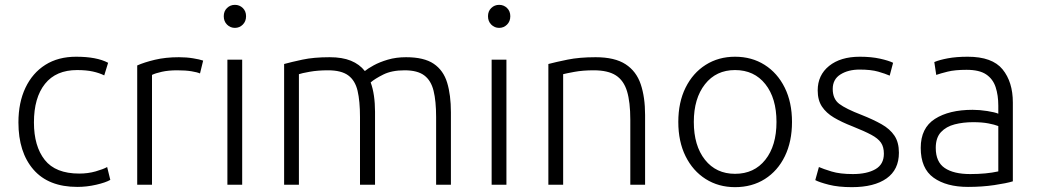

<svg xmlns="http://www.w3.org/2000/svg" viewBox="-20 -762 4278 792"><path d="M299 9Q180 9 118 -62.5Q56 -134 56 -257Q56 -339 85 -400Q114 -461 167 -494.5Q220 -528 294 -528Q379 -528 426 -503L410 -451Q390 -461 363 -467Q336 -473 298 -473Q211 -473 165.5 -416Q120 -359 120 -257Q120 -159 164.5 -102.5Q209 -46 307 -46Q343 -46 374.5 -55Q406 -64 422 -73L435 -20Q416 -9 377 0Q338 9 299 9Z M546 0V-492Q575 -505 619 -515.5Q663 -526 718 -526Q749 -526 776.5 -521.5Q804 -517 818 -512L805 -459Q794 -464 770 -468Q746 -472 711 -472Q675 -472 648 -466Q621 -460 607 -453V0Z M918 0V-516H979V0ZM949 -647Q930 -647 916.5 -660.5Q903 -674 903 -695Q903 -716 916.5 -729Q930 -742 949 -742Q968 -742 981.5 -729Q995 -716 995 -695Q995 -674 981.5 -660.5Q968 -647 949 -647Z M1152 0V-498Q1181 -506 1227.5 -516Q1274 -526 1340 -526Q1392 -526 1427.5 -511.5Q1463 -497 1485 -469Q1497 -479 1521.5 -492.5Q1546 -506 1580 -516Q1614 -526 1655 -526Q1729 -526 1769 -499Q1809 -472 1824.5 -421Q1840 -370 1840 -299V0H1779V-279Q1779 -345 1768.5 -387.5Q1758 -430 1730 -451Q1702 -472 1649 -472Q1596 -472 1561 -454.5Q1526 -437 1509 -422Q1518 -398 1522.5 -367Q1527 -336 1527 -301V0H1465V-279Q1465 -345 1455 -387.5Q1445 -430 1416.5 -451Q1388 -472 1333 -472Q1291 -472 1257.5 -466Q1224 -460 1213 -456V0Z M2008 0V-516H2069V0ZM2039 -647Q2020 -647 2006.5 -660.5Q1993 -674 1993 -695Q1993 -716 2006.5 -729Q2020 -742 2039 -742Q2058 -742 2071.5 -729Q2085 -716 2085 -695Q2085 -674 2071.5 -660.5Q2058 -647 2039 -647Z M2242 0V-498Q2272 -506 2321 -516Q2370 -526 2437 -526Q2516 -526 2560.5 -497Q2605 -468 2623 -414.5Q2641 -361 2641 -288V0H2580V-268Q2580 -341 2566.5 -385.5Q2553 -430 2520.5 -451Q2488 -472 2429 -472Q2384 -472 2349 -465.5Q2314 -459 2303 -456V0Z M3012 10Q2944 10 2891 -23.5Q2838 -57 2808 -117.5Q2778 -178 2778 -259Q2778 -340 2808 -400.5Q2838 -461 2891 -494.5Q2944 -528 3012 -528Q3081 -528 3134 -494.5Q3187 -461 3217 -400.5Q3247 -340 3247 -259Q3247 -178 3217.5 -117.5Q3188 -57 3135 -23.5Q3082 10 3012 10ZM3012 -45Q3091 -45 3137 -103Q3183 -161 3183 -259Q3183 -357 3137 -415Q3091 -473 3012 -473Q2934 -473 2888 -414.5Q2842 -356 2842 -259Q2842 -161 2888 -103Q2934 -45 3012 -45Z M3494 10Q3438 10 3399 0Q3360 -10 3343 -19L3358 -73Q3376 -65 3410.5 -54.5Q3445 -44 3498 -44Q3556 -44 3591 -64Q3626 -84 3626 -128Q3626 -156 3614 -173.5Q3602 -191 3574 -206Q3546 -221 3496 -241Q3452 -258 3420 -277Q3388 -296 3370.5 -322.5Q3353 -349 3353 -389Q3353 -452 3400 -490Q3447 -528 3527 -528Q3574 -528 3610 -520Q3646 -512 3664 -503L3650 -450Q3632 -458 3602.5 -466.5Q3573 -475 3526 -475Q3479 -475 3447 -455Q3415 -435 3415 -395Q3415 -354 3442 -333.5Q3469 -313 3534 -288Q3582 -269 3616.5 -249.5Q3651 -230 3669.5 -202.5Q3688 -175 3688 -132Q3688 -62 3637 -26Q3586 10 3494 10Z M3973 9Q3884 9 3831 -29Q3778 -67 3778 -152Q3778 -234 3836.5 -271.5Q3895 -309 3992 -309Q4021 -309 4052.5 -304Q4084 -299 4098 -293V-326Q4098 -369 4087 -402.5Q4076 -436 4048 -455Q4020 -474 3967 -474Q3919 -474 3889 -466.5Q3859 -459 3842 -453L3834 -506Q3855 -515 3890 -521.5Q3925 -528 3972 -528Q4073 -528 4115.5 -476Q4158 -424 4158 -339V-14Q4132 -6 4081.5 1.5Q4031 9 3973 9ZM3982 -44Q4049 -44 4098 -55V-242Q4083 -248 4057 -253Q4031 -258 3994 -258Q3953 -258 3918 -249Q3883 -240 3861.5 -217Q3840 -194 3840 -152Q3840 -94 3877 -69Q3914 -44 3982 -44Z"/></svg>

Font: Ubuntu Sans Light
Style: Regular
Weight: 300
Designer: Dalton Maag Ltd
Foundry: Dalton Maag Ltd
Version: Version 1.006; ttfautohint (v1.8.4.7-5d5b)